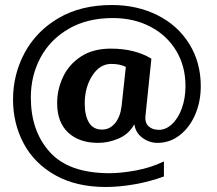

<svg xmlns="http://www.w3.org/2000/svg" viewBox="-20 -689 864 766"><path d="M32 -292Q32 -392 78.5 -478.5Q125 -565 214 -617Q303 -669 426 -669Q527 -669 608 -628.5Q689 -588 735 -514Q781 -440 781 -345Q781 -284 759 -232.5Q737 -181 697.5 -150Q658 -119 608 -119Q576 -119 548.5 -139Q521 -159 516 -193Q494 -154 453.5 -136.5Q413 -119 372 -119Q296 -119 252 -160Q208 -201 208 -278Q208 -332 231.5 -382Q255 -432 303 -463.5Q351 -495 422 -495Q518 -495 584 -455L560 -223Q558 -199 573 -185Q588 -171 614 -171Q642 -171 666.5 -194Q691 -217 705.5 -257Q720 -297 720 -346Q720 -425 683 -486.5Q646 -548 580 -582.5Q514 -617 430 -617Q328 -617 254 -574Q180 -531 141.5 -459Q103 -387 103 -300Q103 -166 179 -82Q255 2 417 2Q463 2 522.5 -9Q582 -20 634 -45V15Q580 35 518.5 46Q457 57 402 57Q284 57 200.5 10Q117 -37 74.5 -116.5Q32 -196 32 -292ZM465 -265 482 -422Q459 -434 424 -434Q378 -434 348 -387Q318 -340 318 -276Q318 -228 335 -200Q352 -172 387 -172Q418 -172 439 -197.5Q460 -223 465 -265Z"/></svg>

Font: Taviraj SemiBold
Style: Regular
Weight: 600
Designer: Katatrad Team
Foundry: CadsonDemak
Version: Version 1.001